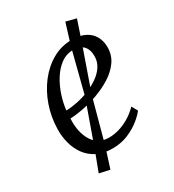

<svg xmlns="http://www.w3.org/2000/svg" viewBox="-183 -768 877 968"><g transform="rotate(-30 255.5 -284.0)"><path d="M441.5 -92Q427.5 -72.5 397.8 -48.5Q368 -24.5 326.8 -7.2Q285.5 10 237 10Q184 10 146.5 -9Q109 -28 86 -60.2Q63 -92.5 52.8 -132.2Q42.5 -172 43.5 -213Q45 -283 67.2 -346.8Q89.5 -410.5 128.2 -460.2Q167 -510 218.5 -539Q270 -568 330.5 -568Q377.5 -568 408 -552Q438.5 -536 453.5 -508.2Q468.5 -480.5 468.5 -446Q468.5 -399.5 443.2 -364Q418 -328.5 377.2 -303Q336.5 -277.5 290 -261Q243.5 -244.5 200 -236.2Q156.5 -228 127 -227.5Q124.5 -198.5 129.2 -167Q134 -135.5 147.8 -108Q161.5 -80.5 186.2 -63.5Q211 -46.5 248.5 -46.5Q276 -46.5 305.8 -55Q335.5 -63.5 365.5 -81Q395.5 -98.5 422.5 -126ZM312 -520.5Q271.5 -520.5 239.2 -496.8Q207 -473 183.8 -435.2Q160.5 -397.5 146.8 -354.5Q133 -311.5 129 -272.5Q161 -273.5 196.8 -281Q232.5 -288.5 266.5 -302.5Q300.5 -316.5 328.2 -336.2Q356 -356 372.5 -381.8Q389 -407.5 389 -438.5Q389 -479.5 368.2 -500Q347.5 -520.5 312 -520.5ZM172 97 111.5 83.5 154.5 -30 246 -287.5 311 -542 348.5 -663.5 407.5 -648.5 369 -533.5 279.5 -278 209 -18.5Z"/></g></svg>

Font: Merriweather Light
Style: Italic
Weight: 300
Italic angle: -7.8°
Designer: Eben Sorkin
Foundry: Eben Sorkin
Version: Version 2.101